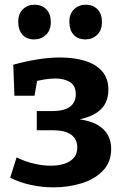

<svg xmlns="http://www.w3.org/2000/svg" viewBox="-20 -793 531 825"><path d="M209.7 12Q160.7 12 112.3 1.5Q64 -9 23.7 -29.3L51.3 -116.7Q86.7 -99.3 124.8 -90.2Q163 -81 198 -81Q229.7 -81 255.5 -89Q281.3 -97 296.7 -114.3Q312 -131.7 312 -160Q312 -182 301.2 -198.5Q290.3 -215 267.2 -224.2Q244 -233.3 206 -233.3H138V-315.7H201.7Q256.7 -315.7 281.2 -334.7Q305.7 -353.7 305.7 -387.7Q305.7 -425 280.8 -440.3Q256 -455.7 217.3 -455.7Q194.7 -455.7 168.8 -451.2Q143 -446.7 116 -440L143 -466.3L128.3 -381.7H42L37 -515Q88 -529 139.2 -537.5Q190.3 -546 238.3 -546Q296.7 -546 343.8 -532Q391 -518 418.3 -487.3Q445.7 -456.7 445.7 -407.7Q445.7 -348 404.7 -315.5Q363.7 -283 283.7 -274.3L279 -284.7Q371.7 -279.7 414.7 -245.8Q457.7 -212 457.7 -153.3Q457.7 -96.3 422.2 -59.5Q386.7 -22.7 330.3 -5.3Q274 12 209.7 12ZM347.7 -623.7Q314.7 -623.7 296.7 -643.3Q278.7 -663 278 -698Q277.3 -732.7 297.8 -752.7Q318.3 -772.7 347.7 -772.7Q380.7 -772.7 399.3 -752.7Q418 -732.7 418 -698Q418 -663 397.5 -643.3Q377 -623.7 347.7 -623.7ZM127.3 -623.7Q95 -623.7 77 -643.3Q59 -663 58.3 -698Q57.7 -732.7 77.8 -752.7Q98 -772.7 127.3 -772.7Q160.3 -772.7 179.3 -752.7Q198.3 -732.7 198.3 -698Q198.3 -663 177.5 -643.3Q156.7 -623.7 127.3 -623.7Z"/></svg>

Font: Bitter Thin
Style: Regular
Weight: 100
Designer: Sol Matas, and Bitter project Authors
Foundry: Sol Matas
Version: Version 2.002